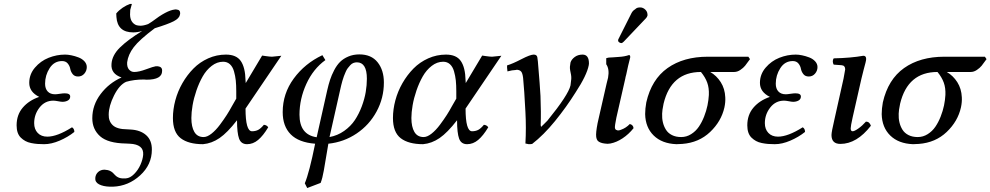

<svg xmlns="http://www.w3.org/2000/svg" viewBox="-20 -718 5009 971"><path d="M152.8 -95.2Q152.8 -64.5 170.7 -45.7Q188.5 -26.9 219.2 -26.9Q269.5 -26.9 344.2 -74.2Q356 -67.4 356 -50.8Q323.7 -24.9 281.7 -6.8Q239.7 11.2 203.1 11.2Q184.6 11.2 169.4 10Q154.3 8.8 137.5 5.4Q120.6 2 108.2 -4.9Q95.7 -11.7 85.2 -22Q74.7 -32.2 69.3 -47.9Q64 -63.5 64 -84Q64 -137.2 95 -173.6Q126 -210 178.2 -228Q127.9 -252.9 127.9 -298.8Q127.9 -342.3 156.7 -376Q185.5 -409.7 226.1 -425.8Q266.6 -441.9 309.1 -441.9Q323.7 -441.9 341.3 -438.2Q358.9 -434.6 377 -427.7Q395 -420.9 407 -408Q418.9 -395 418.9 -378.9Q418.9 -359.9 406.5 -345.5Q394 -331.1 375 -331.1Q356.9 -331.1 347.4 -343.3Q337.9 -355.5 335.2 -370.1Q332.5 -384.8 322.5 -397Q312.5 -409.2 293.9 -409.2Q253.9 -409.2 231 -373.3Q208 -337.4 208 -294.9Q208 -269.5 221.2 -255.4Q234.4 -241.2 258.8 -241.2Q266.6 -241.2 282.7 -243.7Q298.8 -246.1 307.1 -246.1Q335 -246.1 335 -230Q335 -216.3 323.2 -209.7Q311.5 -203.1 295.9 -203.1Q288.6 -203.1 273.4 -206.1Q258.3 -209 250 -209Q207 -209 179.9 -174.1Q152.8 -139.2 152.8 -95.2Z M704.1 64.9Q706.1 37.6 688.5 23.9Q670.9 10.3 636.7 8.8Q629.9 7.8 616.7 7.8Q525.9 6.3 486.3 -28.8Q446.8 -64 446.8 -120.1Q446.8 -186.5 488.8 -242.2Q530.8 -297.9 594.7 -326.2Q539.6 -344.7 543.9 -395Q546.9 -438.5 586.4 -477.5Q626 -516.6 698.7 -561Q675.3 -554.2 653.8 -554.2Q574.2 -554.2 568.8 -631.8Q567.9 -637.7 567.9 -649.9Q581.1 -666 600.3 -679Q619.6 -691.9 637.7 -698.2H647Q643.6 -688 638.7 -668Q637.7 -658.2 637.7 -644Q638.2 -618.7 650.4 -604.5Q662.6 -590.3 678.7 -588.9Q680.2 -588.9 684.1 -588.4Q688 -587.9 689.9 -587.9Q706.1 -587.9 729 -596.2Q731 -597.7 738 -601.8Q745.1 -606 749 -608.9Q822.8 -665.5 863.8 -669.9Q865.2 -670.4 866.7 -670.4Q868.2 -670.4 870.1 -670.2Q872.1 -669.9 873 -669.9Q892.6 -668.5 891.1 -647.9Q891.1 -646 889.6 -643.1Q886.7 -625 858.2 -610.4Q829.6 -595.7 762.7 -575.2Q685.1 -517.1 656.5 -479.5Q627.9 -441.9 623 -402.8Q621.6 -378.9 632.3 -366.5Q643.1 -354 658.7 -354Q682.6 -354 719.2 -367.7Q755.9 -381.3 767.1 -382.8H778.8Q801.3 -379.9 799.8 -358.9Q799.8 -314.9 720.7 -314.9Q715.8 -315.9 708 -315.9Q657.2 -315.9 617.7 -304.2Q583.5 -288.6 556.6 -234.9Q529.8 -181.2 529.8 -138.2Q528.8 -105 550.3 -84.7Q571.8 -64.5 622.1 -64Q633.8 -64 639.6 -63Q689.9 -60.5 719.2 -34.4Q748.5 -8.3 748 39.1Q748 114.7 688.7 168.9Q629.4 223.1 551.8 226.1H535.6Q501.5 225.1 480.7 214.1Q460 203.1 461.9 182.1Q463.4 163.6 476.3 151.9Q489.3 140.1 508.8 140.1Q514.2 140.1 516.1 141.1Q535.2 142.1 550.8 155.8Q551.3 156.2 554.4 159.7Q557.6 163.1 558.6 164.1Q559.6 165 562.5 168Q565.4 170.9 566.9 172.1Q568.4 173.3 571.5 175.5Q574.7 177.7 577.1 178.7Q579.6 179.7 583 181.2Q586.4 182.6 590.1 183.1Q593.8 183.6 597.7 184.1H616.7Q638.2 182.6 658.4 162.1Q678.7 141.6 690.4 115Q702.1 88.4 704.1 64.9Z M1151.9 -179.2 1174.8 -219.2V-256.8Q1174.8 -287.6 1172.4 -311Q1169.9 -334.5 1163.3 -357.4Q1156.7 -380.4 1142.8 -393.1Q1128.9 -405.8 1108.4 -405.8Q1077.6 -405.8 1050.5 -384.8Q1023.4 -363.8 1005.1 -331.5Q986.8 -299.3 973.4 -260.3Q960 -221.2 953.9 -185.3Q947.8 -149.4 947.8 -121.1Q947.8 -76.7 962.9 -50.8Q978 -24.9 1009.8 -24.9Q1027.8 -24.9 1049.8 -42.2Q1071.8 -59.6 1092.3 -87.2Q1112.8 -114.7 1126.7 -136.5Q1140.6 -158.2 1151.9 -179.2ZM1122.6 -441.9Q1175.3 -441.9 1197.8 -409.4Q1220.2 -377 1221.7 -312L1222.7 -297.9L1305.7 -437Q1311.5 -436 1324 -434.3Q1336.4 -432.6 1341.8 -432.1L1355.5 -431.2Q1362.8 -431.2 1379.4 -433.6Q1396 -436 1402.8 -436L1221.7 -168.9Q1221.7 -54.2 1254.4 -54.2Q1272 -54.2 1285.4 -61Q1298.8 -67.9 1314.5 -86.9Q1329.6 -85.4 1336.4 -74.2Q1311 -31.7 1285.4 -10.3Q1259.8 11.2 1229.5 11.2Q1199.2 11.2 1189 -17.1Q1178.7 -45.4 1178.7 -109.9Q1129.9 -46.9 1090.3 -19.8Q1050.8 7.3 1006.8 11.2Q933.1 11.2 893.8 -19Q854.5 -49.3 854.5 -121.1Q854.5 -165 866.7 -210.7Q878.9 -256.3 902.6 -297.6Q926.3 -338.9 958.3 -371.3Q990.2 -403.8 1033 -422.9Q1075.7 -441.9 1122.6 -441.9Z M1696.8 -248 1646.5 -24.9Q1687 -32.2 1720.5 -55.9Q1753.9 -79.6 1774.7 -110.8Q1795.4 -142.1 1809.6 -179.9Q1823.7 -217.8 1829.6 -252.7Q1835.4 -287.6 1835.4 -319.8Q1835.4 -402.8 1784.7 -402.8Q1775.4 -402.8 1766.8 -399.4Q1758.3 -396 1751.5 -388.4Q1744.6 -380.9 1738.8 -373.3Q1732.9 -365.7 1727.8 -353.5Q1722.7 -341.3 1719 -332Q1715.3 -322.8 1711.4 -308.6Q1707.5 -294.4 1705.6 -286.6Q1703.6 -278.8 1700.7 -265.4Q1697.8 -252 1696.8 -248ZM1601.6 207 1533.7 232.9 1521.5 209Q1544.4 154.3 1573.7 8.8Q1490.7 2.4 1450.2 -38.6Q1409.7 -79.6 1409.7 -150.9Q1409.7 -244.6 1465.6 -320.8Q1521.5 -397 1610.4 -439L1625.5 -414.1Q1564 -369.6 1529.3 -293.7Q1494.6 -217.8 1494.6 -138.2Q1494.6 -36.6 1581.5 -23.9L1634.8 -261.2Q1641.6 -291 1649.2 -314.2Q1656.7 -337.4 1669.9 -362.8Q1683.1 -388.2 1699.7 -404.8Q1716.3 -421.4 1741.5 -432.1Q1766.6 -442.9 1797.4 -442.9Q1857.9 -442.9 1889.6 -403.1Q1921.4 -363.3 1921.4 -300.8Q1921.4 -222.2 1884.5 -154.1Q1847.7 -85.9 1783.4 -42.7Q1719.2 0.5 1640.6 8.8L1617.7 144Q1610.8 183.6 1601.6 207Z M2264.6 -179.2 2287.6 -219.2V-256.8Q2287.6 -287.6 2285.2 -311Q2282.7 -334.5 2276.1 -357.4Q2269.5 -380.4 2255.6 -393.1Q2241.7 -405.8 2221.2 -405.8Q2190.4 -405.8 2163.3 -384.8Q2136.2 -363.8 2117.9 -331.5Q2099.6 -299.3 2086.2 -260.3Q2072.8 -221.2 2066.7 -185.3Q2060.5 -149.4 2060.5 -121.1Q2060.5 -76.7 2075.7 -50.8Q2090.8 -24.9 2122.6 -24.9Q2140.6 -24.9 2162.6 -42.2Q2184.6 -59.6 2205.1 -87.2Q2225.6 -114.7 2239.5 -136.5Q2253.4 -158.2 2264.6 -179.2ZM2235.4 -441.9Q2288.1 -441.9 2310.5 -409.4Q2333 -377 2334.5 -312L2335.4 -297.9L2418.5 -437Q2424.3 -436 2436.8 -434.3Q2449.2 -432.6 2454.6 -432.1L2468.3 -431.2Q2475.6 -431.2 2492.2 -433.6Q2508.8 -436 2515.6 -436L2334.5 -168.9Q2334.5 -54.2 2367.2 -54.2Q2384.8 -54.2 2398.2 -61Q2411.6 -67.9 2427.2 -86.9Q2442.4 -85.4 2449.2 -74.2Q2423.8 -31.7 2398.2 -10.3Q2372.6 11.2 2342.3 11.2Q2312 11.2 2301.8 -17.1Q2291.5 -45.4 2291.5 -109.9Q2242.7 -46.9 2203.1 -19.8Q2163.6 7.3 2119.6 11.2Q2045.9 11.2 2006.6 -19Q1967.3 -49.3 1967.3 -121.1Q1967.3 -165 1979.5 -210.7Q1991.7 -256.3 2015.4 -297.6Q2039.1 -338.9 2071 -371.3Q2103 -403.8 2145.8 -422.9Q2188.5 -441.9 2235.4 -441.9Z M2625.5 -324.2Q2622.6 -348.1 2615.5 -356.2Q2608.4 -364.3 2594.2 -365.2Q2590.8 -365.2 2586.4 -363.8Q2571.8 -363.8 2546.4 -356.9Q2543.5 -378.9 2544.4 -387.2Q2572.3 -395.5 2616.9 -418.7Q2661.6 -441.9 2679.2 -441.9Q2694.3 -441.9 2697.3 -429.2Q2698.2 -424.8 2700.2 -407.2Q2710.9 -281.7 2713.4 -232.9Q2716.8 -147 2714.4 -85.9Q2714.8 -84 2715.3 -80.8Q2715.8 -77.6 2716.3 -76.2Q2717.8 -77.6 2729.5 -88.9Q2741.2 -100.1 2748.5 -107.9Q2854.5 -238.3 2865.2 -286.1Q2866.2 -293.5 2869.1 -318.8V-329.1Q2868.7 -337.9 2865.7 -351.1Q2862.8 -364.3 2862.3 -372.1V-380.9Q2863.3 -388.2 2865.2 -401.9Q2870.1 -417.5 2886.5 -429.7Q2902.8 -441.9 2926.3 -441.9Q2958.5 -441.9 2958.5 -397Q2958.5 -391.1 2957.5 -388.2Q2947.8 -337.4 2891.1 -251Q2844.7 -176.8 2786.9 -105.7Q2729 -34.7 2671.4 9.8Q2665.5 11.2 2654.3 11.2Q2650.9 11.2 2637.2 7.8Q2641.6 -71.3 2637.2 -151.9Q2631.3 -266.1 2625.5 -324.2Z M3097.2 -123Q3088.9 -82 3089.8 -71.8Q3091.3 -61.5 3099.1 -60.1Q3106.4 -55.7 3121.1 -62Q3146 -70.8 3165 -90.8Q3182.1 -86.9 3184.1 -69.8Q3159.7 -39.1 3128.7 -18.6Q3097.7 2 3066.9 7.8Q3052.7 10.7 3037.1 7.8Q3015.1 4.9 3003.9 -4.9Q2996.6 -13.2 2995.1 -26.9Q2992.7 -45.9 3002 -94.2Q3002.9 -98.6 3004.9 -107.2Q3006.8 -115.7 3007.8 -120.1L3047.9 -295.9Q3050.8 -306.2 3055.2 -325.2Q3063 -368.7 3045.9 -393.1V-423.8Q3047.9 -424.3 3052 -425.3Q3056.2 -426.3 3058.1 -426.8Q3060.1 -426.8 3080.1 -428Q3100.1 -429.2 3109.9 -430.2Q3138.2 -431.6 3162.1 -439.9Q3168.5 -437 3167 -426.8Q3156.2 -386.2 3147 -340.8Q3143.1 -327.6 3142.1 -319.8ZM3191.9 -670.9Q3201.7 -682.1 3222.2 -680.2Q3234.4 -678.2 3243.4 -669.4Q3252.4 -660.6 3253.9 -649.9Q3254.9 -647 3254.9 -641.1Q3252.9 -631.8 3247.1 -626L3134.8 -507.8Q3127 -500 3123 -500Q3117.7 -500 3111.8 -503.7Q3106 -507.3 3106 -512.2V-513.2V-515.1Q3106 -515.6 3106.4 -517.1Q3106.9 -518.6 3106.9 -519Q3108.4 -523.4 3109.9 -524.9L3173.8 -651.9Q3180.2 -664.1 3191.9 -670.9Z M3424.8 -24.9Q3452.1 -24.9 3475.3 -39.6Q3498.5 -54.2 3513.9 -76.7Q3529.3 -99.1 3540.8 -128.2Q3552.2 -157.2 3557.9 -184.8Q3563.5 -212.4 3564.9 -237.8Q3566.4 -273.4 3556.6 -300.3Q3546.9 -327.1 3524.9 -354Q3374.5 -354 3335.9 -193.8Q3328.6 -158.2 3328.6 -143.1Q3327.6 -120.1 3332.3 -99.9Q3336.9 -79.6 3347.7 -62.3Q3358.4 -44.9 3378.2 -34.9Q3397.9 -24.9 3424.8 -24.9ZM3692.9 -354H3571.8Q3604 -335.4 3625 -302.5Q3646 -269.5 3647.9 -226.1Q3649.4 -202.1 3643.6 -174.8Q3627.9 -104.5 3571.3 -50.5Q3514.6 3.4 3430.7 9.8Q3416 11.2 3400.9 11.2Q3327.6 8.3 3285.9 -32.7Q3244.1 -73.7 3242.7 -141.1Q3242.7 -168.5 3248.5 -200.2Q3274.9 -316.4 3356 -373.8Q3437 -431.2 3559.6 -431.2H3764.6L3772.9 -418.9Q3757.3 -397 3748.3 -385.7Q3739.3 -374.5 3724.1 -364.3Q3709 -354 3692.9 -354Z M3848.1 -95.2Q3848.1 -64.5 3866 -45.7Q3883.8 -26.9 3914.6 -26.9Q3964.8 -26.9 4039.6 -74.2Q4051.3 -67.4 4051.3 -50.8Q4019 -24.9 3977.1 -6.8Q3935.1 11.2 3898.4 11.2Q3879.9 11.2 3864.7 10Q3849.6 8.8 3832.8 5.4Q3815.9 2 3803.5 -4.9Q3791 -11.7 3780.5 -22Q3770 -32.2 3764.6 -47.9Q3759.3 -63.5 3759.3 -84Q3759.3 -137.2 3790.3 -173.6Q3821.3 -210 3873.5 -228Q3823.2 -252.9 3823.2 -298.8Q3823.2 -342.3 3852.1 -376Q3880.9 -409.7 3921.4 -425.8Q3961.9 -441.9 4004.4 -441.9Q4019 -441.9 4036.6 -438.2Q4054.2 -434.6 4072.3 -427.7Q4090.3 -420.9 4102.3 -408Q4114.3 -395 4114.3 -378.9Q4114.3 -359.9 4101.8 -345.5Q4089.4 -331.1 4070.3 -331.1Q4052.2 -331.1 4042.7 -343.3Q4033.2 -355.5 4030.5 -370.1Q4027.8 -384.8 4017.8 -397Q4007.8 -409.2 3989.3 -409.2Q3949.2 -409.2 3926.3 -373.3Q3903.3 -337.4 3903.3 -294.9Q3903.3 -269.5 3916.5 -255.4Q3929.7 -241.2 3954.1 -241.2Q3961.9 -241.2 3978 -243.7Q3994.1 -246.1 4002.4 -246.1Q4030.3 -246.1 4030.3 -230Q4030.3 -216.3 4018.6 -209.7Q4006.8 -203.1 3991.2 -203.1Q3983.9 -203.1 3968.8 -206.1Q3953.6 -209 3945.3 -209Q3902.3 -209 3875.2 -174.1Q3848.1 -139.2 3848.1 -95.2Z M4336.4 -319.8 4292 -124Q4282.2 -80.1 4282.2 -68.8Q4282.2 -54.2 4292 -54.2Q4301.3 -54.2 4321 -68.1Q4340.8 -82 4359.4 -103Q4377.4 -103 4384.3 -82Q4313 9.8 4230 9.8Q4185.1 9.8 4185.1 -35.2Q4185.1 -50.8 4200.2 -115.2L4246.1 -320.8Q4254.4 -363.3 4254.4 -367.2Q4254.4 -386.7 4236.3 -388.2L4196.3 -391.1Q4191.9 -397.9 4191.7 -407.2Q4191.4 -416.5 4196.3 -422.9Q4283.7 -424.8 4346.2 -436Q4360.4 -436 4360.4 -419.9Q4360.4 -413.6 4357.2 -401.1Q4354 -388.7 4347.7 -365.2Q4341.3 -341.8 4336.4 -319.8Z M4621.1 -24.9Q4648.4 -24.9 4671.6 -39.6Q4694.8 -54.2 4710.2 -76.7Q4725.6 -99.1 4737.1 -128.2Q4748.5 -157.2 4754.2 -184.8Q4759.8 -212.4 4761.2 -237.8Q4762.7 -273.4 4752.9 -300.3Q4743.2 -327.1 4721.2 -354Q4570.8 -354 4532.2 -193.8Q4524.9 -158.2 4524.9 -143.1Q4523.9 -120.1 4528.6 -99.9Q4533.2 -79.6 4543.9 -62.3Q4554.7 -44.9 4574.5 -34.9Q4594.2 -24.9 4621.1 -24.9ZM4889.2 -354H4768.1Q4800.3 -335.4 4821.3 -302.5Q4842.3 -269.5 4844.2 -226.1Q4845.7 -202.1 4839.8 -174.8Q4824.2 -104.5 4767.6 -50.5Q4710.9 3.4 4627 9.8Q4612.3 11.2 4597.2 11.2Q4523.9 8.3 4482.2 -32.7Q4440.4 -73.7 4439 -141.1Q4439 -168.5 4444.8 -200.2Q4471.2 -316.4 4552.2 -373.8Q4633.3 -431.2 4755.9 -431.2H4960.9L4969.2 -418.9Q4953.6 -397 4944.6 -385.7Q4935.5 -374.5 4920.4 -364.3Q4905.3 -354 4889.2 -354Z"/></svg>

Font: Common Serif Medium
Style: Italic
Weight: 500
Italic angle: -12°
Designer: Philipp H. Poll, Khaled Hosny
Foundry: Stefan Peev, Context Ltd.
Version: Version 1.026